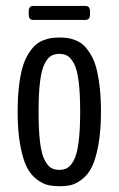

<svg xmlns="http://www.w3.org/2000/svg" viewBox="-20 -624 401 649"><path d="M92.8 -556.6Q77.1 -556.6 77.1 -574.2V-585.9Q77.1 -604 92.8 -604H268.1Q284.2 -604 284.2 -586.4V-574.7Q284.2 -556.6 268.1 -556.6ZM39.6 -246.6Q39.6 -294.4 44.2 -332.8Q48.8 -371.1 56.4 -397Q64 -422.9 75.7 -441.7Q87.4 -460.4 98.9 -470.9Q110.4 -481.4 125.7 -487.5Q141.1 -493.7 153.3 -495.4Q165.5 -497.1 181.2 -497.1Q196.3 -497.1 208.7 -495.4Q221.2 -493.7 236.3 -487.5Q251.5 -481.4 262.7 -470.9Q273.9 -460.4 285.6 -441.7Q297.4 -422.9 304.7 -397Q312 -371.1 316.7 -332.8Q321.3 -294.4 321.3 -246.6Q321.3 -180.7 312.3 -132.6Q303.2 -84.5 290 -58.6Q276.9 -32.7 256.8 -17.6Q236.8 -2.4 220 1.5Q203.1 5.4 181.2 5.4Q159.2 5.4 142.1 1.5Q125 -2.4 104.5 -17.6Q84 -32.7 70.8 -58.6Q57.6 -84.5 48.6 -132.6Q39.6 -180.7 39.6 -246.6ZM180.7 -49.8Q197.3 -49.8 208.7 -56.9Q220.2 -64 230.5 -84Q240.7 -104 245.8 -144.5Q251 -185.1 251 -246.6Q251 -308.6 245.8 -349.1Q240.7 -389.6 230.2 -408.9Q219.7 -428.2 208.5 -435.1Q197.3 -441.9 180.7 -441.9Q164.1 -441.9 152.6 -435.1Q141.1 -428.2 130.9 -408.7Q120.6 -389.2 115.5 -348.9Q110.4 -308.6 110.4 -246.6Q110.4 -185.1 115.2 -144.5Q120.1 -104 130.4 -84Q140.6 -64 152.1 -56.9Q163.6 -49.8 180.7 -49.8Z"/></svg>

Font: BenchNine
Style: Regular
Weight: 400
Designer: Vernon Adams
Foundry: Vernon Adams
Version: Version 1 ; ttfautohint (v0.92.18-e454-dirty) -l 8 -r 50 -G 